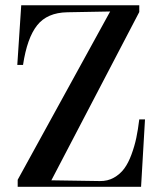

<svg xmlns="http://www.w3.org/2000/svg" viewBox="-20 -717 620 737"><path d="M47.9 0V-26.9L402.8 -672.9L238.3 -669.9Q161.1 -668.5 122.6 -619.9Q84 -571.3 68.4 -467.8H46.4L61.5 -696.8H514.6V-670.9L177.2 -24.9L363.3 -22Q393.1 -21.5 417 -34.9Q440.9 -48.3 456.8 -69.8Q472.7 -91.3 484.6 -123.8Q496.6 -156.2 503.2 -187.7Q509.8 -219.2 514.6 -258.8H536.6L521.5 0Z"/></svg>

Font: VidalokaRegular
Style: Regular
Weight: 400
Designer: Cyreal (www.cyreal.org)
Foundry: Cyreal (www.cyreal.org)
Version: Version 1.000